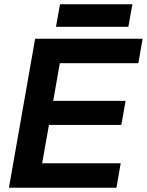

<svg xmlns="http://www.w3.org/2000/svg" viewBox="-20 -882 690 902"><path d="M145 -700H650L630 -585H261L230 -408H570L550 -295H210L178 -115H547L527 0H22ZM262 -862H602L583 -756H243Z"/></svg>

Font: Chakra Petch
Style: Bold Italic
Weight: 700
Italic angle: -10°
Designer: Katatrad Aksorn Co.,Ltd.
Foundry: Cadson Demak Co.,Ltd.
Version: Version 1.000; ttfautohint (v1.6)